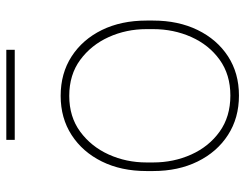

<svg xmlns="http://www.w3.org/2000/svg" viewBox="-102 -642 755 590"><g transform="rotate(-90 275.0 -347.5)"><path d="M43.9 -253.9V-274.4Q43.9 -352.1 73.2 -411.4Q102.5 -470.7 154.5 -504.4Q206.5 -538.1 274.9 -538.1Q344.2 -538.1 396.2 -504.4Q448.2 -470.7 477.3 -411.4Q506.3 -352.1 506.3 -274.4V-253.9Q506.3 -176.8 477.3 -117.2Q448.2 -57.6 396.5 -23.9Q344.7 9.8 275.9 9.8Q207 9.8 154.8 -23.9Q102.5 -57.6 73.2 -117.2Q43.9 -176.8 43.9 -253.9ZM70.3 -274.4V-253.9Q70.3 -190.9 94.7 -136.7Q119.1 -82.5 165 -49.6Q210.9 -16.6 275.9 -16.6Q340.3 -16.6 386 -49.6Q431.6 -82.5 455.8 -136.7Q480 -190.9 480 -253.9V-274.4Q480 -336.4 455.6 -390.4Q431.2 -444.3 385.5 -478Q339.8 -511.7 274.9 -511.7Q210.4 -511.7 164.8 -478Q119.1 -444.3 94.7 -390.4Q70.3 -336.4 70.3 -274.4ZM416.5 -705.1V-679.2H139.6V-705.1Z"/></g></svg>

Font: Vazirmatn RD Thin
Style: Regular
Weight: 100
Designer: Saber Rastikerdar
Foundry: Saber Rastikerdar
Version: Version 32.102